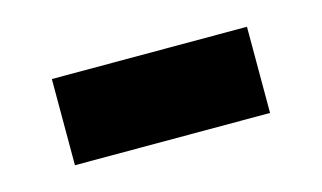

<svg xmlns="http://www.w3.org/2000/svg" viewBox="-34 -424 451 269"><g transform="rotate(-15 191.5 -289.5)"><path d="M50 -227H333V-352H50Z"/></g></svg>

Font: Noto Sans HK Black
Style: Regular
Weight: 900
Designer: Ryoko NISHIZUKA 西塚涼子 (kana, bopomofo & ideographs); Paul D. Hunt (Latin, Greek & Cyrillic); Sandoll Communications 산돌커뮤니
Foundry: Adobe
Version: Version 2.004;hotconv 1.0.118;makeotfexe 2.5.65603